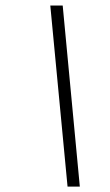

<svg xmlns="http://www.w3.org/2000/svg" viewBox="-20 -692 409 712"><path d="M276 0H230.5L166.5 -671.5H212.5Z"/></svg>

Font: Newsreader 20pt
Style: Italic
Weight: 400
Italic angle: -17°
Version: Version 1.003